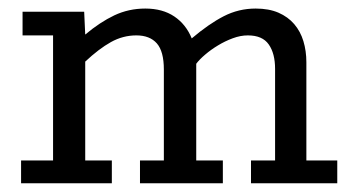

<svg xmlns="http://www.w3.org/2000/svg" viewBox="-20 -420 799 440"><path d="M101.6 -338.9H31.7V-393.1H172.9L175.3 -340.8Q209 -369.1 241.9 -384.8Q274.9 -400.4 313 -400.4Q352.5 -400.4 379.4 -382.3Q406.2 -364.3 419.4 -332Q458.5 -365.2 492.7 -382.8Q526.9 -400.4 565.9 -400.4Q596.2 -400.4 618.2 -390.9Q640.1 -381.3 654.3 -364.7Q668.5 -348.1 675.3 -325.7Q682.1 -303.2 682.1 -277.3V-52.2H752.9V0H555.2V-52.2H610.4V-262.2Q610.4 -297.4 595.9 -318.1Q581.5 -338.9 547.9 -338.9Q531.2 -338.9 513.4 -332.3Q495.6 -325.7 479.5 -315.9Q463.4 -306.2 450.2 -294.9Q437 -283.7 429.7 -273.9V-52.2H490.7V0H300.8V-52.2H355.5V-260.7Q355.5 -302.2 339.4 -320.6Q323.2 -338.9 292.5 -338.9Q261.7 -338.9 234.1 -323.5Q206.5 -308.1 175.3 -278.8V-52.2H236.3V0H28.3V-52.2H101.6Z"/></svg>

Font: Rokkitt
Style: Regular
Weight: 400
Version: Version 1.2; ttfautohint (v1.5) -l 7 -r 28 -G 50 -x 13 -D la